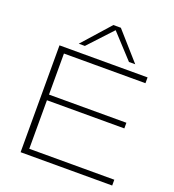

<svg xmlns="http://www.w3.org/2000/svg" viewBox="-162 -1056 1073 1182"><g transform="rotate(20 374.0 -465.5)"><path d="M108 0V-700H685V-662H151V-393H658V-356H151V-38H708V0ZM216 -750 377 -931H426L586 -750H545L401 -906L256 -750Z"/></g></svg>

Font: Georama Extended ExtraLight
Style: Regular
Weight: 200
Width: 7
Designer: Jean-Baptiste Levee
Foundry: Production Type
Version: Version 1.000